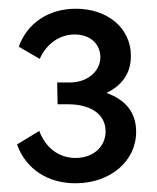

<svg xmlns="http://www.w3.org/2000/svg" viewBox="-20 -892 359 440"><path d="M224 -679C261 -697 280 -725 280 -764C280 -828 226 -872 154 -872C90 -872 42 -838 23 -785L71 -757C87 -793 118 -813 151 -813C188 -813 210 -790 210 -761C210 -729 181 -703 140 -703H111L112 -653H137C185 -653 222 -632 222 -591C222 -556 194 -530 153 -530C116 -530 85 -552 70 -592L19 -561C39 -505 89 -472 153 -472C232 -472 292 -522 292 -590C292 -633 269 -663 224 -679Z"/></svg>

Font: Matrixport Regular
Style: Regular
Weight: 400
Designer: Ninad Kale (Devanagari), Jonny Pinhorn (Latin)
Foundry: Indian Type Foundry
Version: Version 3.200;PS 1.000;hotconv 16.6.54;makeotf.lib2.5.65590